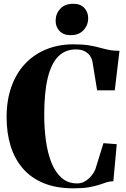

<svg xmlns="http://www.w3.org/2000/svg" viewBox="-20 -988 670 1018"><path d="M369.5 10.5Q277.5 10.5 210.8 -17.2Q144 -45 100.8 -95.2Q57.5 -145.5 36.2 -214.5Q15 -283.5 15 -366.5Q15 -456 40.2 -527.5Q65.5 -599 112.5 -649.2Q159.5 -699.5 224.8 -726.2Q290 -753 370 -753Q417 -753 449 -748Q481 -743 505.8 -736Q530.5 -729 555.5 -723.8Q580.5 -718.5 613.5 -718.5L588.5 -509H495L470 -662Q467 -677.5 457.2 -692Q447.5 -706.5 429 -716.2Q410.5 -726 381.5 -726Q326.5 -726 289.2 -689Q252 -652 233.2 -575.2Q214.5 -498.5 214.5 -378.5Q214.5 -309 223.2 -244Q232 -179 252 -127.5Q272 -76 305.8 -45.8Q339.5 -15.5 389 -15.5Q413 -15.5 432.8 -28Q452.5 -40.5 466.2 -58Q480 -75.5 485.5 -90L528.5 -229L599 -223.5L581 -27Q561.5 -27 544.5 -21.2Q527.5 -15.5 505.8 -8.2Q484 -1 451.8 4.8Q419.5 10.5 369.5 10.5ZM354.5 -801.5Q316.5 -801.5 295.8 -823.5Q275 -845.5 275 -877.5Q275 -915.5 299.8 -941.8Q324.5 -968 367.5 -968H368.5Q406 -968 426.8 -946Q447.5 -924 447.5 -892Q447.5 -854.5 422.8 -828Q398 -801.5 355.5 -801.5Z"/></svg>

Font: Merriweather 144pt ExtraBold
Style: Regular
Weight: 800
Version: Version 2.100